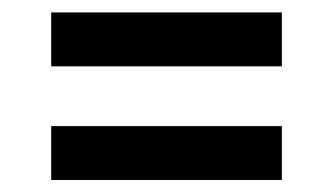

<svg xmlns="http://www.w3.org/2000/svg" viewBox="-20 -474 552 315"><path d="M442.4 -267.1V-178.7H64V-267.1ZM442.4 -453.6V-365.2H64V-453.6Z"/></svg>

Font: Yantramanav Medium
Style: Regular
Weight: 500
Version: Version 1.001;PS 1.0;hotconv 1.0.72;makeotf.lib2.5.5900; ttf